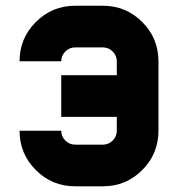

<svg xmlns="http://www.w3.org/2000/svg" viewBox="-20 -655 626 675"><path d="M390.6 -390.6V-439.5Q390.6 -459.5 376.2 -473.9Q361.8 -488.3 341.8 -488.3H244.1Q224.1 -488.3 209.7 -473.9Q195.3 -459.5 195.3 -439.5H48.8Q48.8 -520.5 106 -577.6Q163.1 -634.8 244.1 -634.8H341.8Q422.9 -634.8 480 -577.6Q537.1 -520.5 537.1 -439.5V-195.3Q537.1 -114.3 480 -57.1Q422.9 0 341.8 0H244.1Q163.1 0 106 -57.1Q48.8 -114.3 48.8 -195.3H195.3Q195.3 -175.3 209.7 -160.9Q224.1 -146.5 244.1 -146.5H341.8Q361.8 -146.5 376.2 -160.9Q390.6 -175.3 390.6 -195.3V-244.1H195.3V-390.6Z"/></svg>

Font: Audex
Style: Regular
Weight: 400
Designer: GGBotNet
Foundry: GGBotNet
Version: 1.00